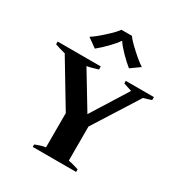

<svg xmlns="http://www.w3.org/2000/svg" viewBox="-221 -1140 1220 1296"><g transform="rotate(30 389.0 -492.0)"><path d="M184 -835Q218 -856 274 -907Q330 -958 347 -984H429Q446 -958 502 -907Q558 -856 592 -835L521 -784Q487 -811 447 -852Q407 -893 390 -920H386Q370 -894 330 -853Q290 -812 255 -784ZM224 -19Q232 -22 257 -31Q282 -40 303 -42V-309L95 -655Q53 -665 14 -679V-700H350V-676Q290 -657 265 -654L433 -376L610 -659Q576 -669 545 -680V-700H764V-677Q737 -667 703 -658L481 -307V-42Q498 -39 540 -27Q545 -25 562 -20V0H224Z"/></g></svg>

Font: Trirong ExtraBold
Style: Regular
Weight: 800
Designer: Katatrad Team
Foundry: CadsonDemak
Version: Version 1.001